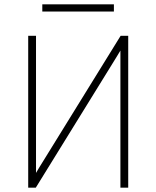

<svg xmlns="http://www.w3.org/2000/svg" viewBox="-20 -865 721 885"><path d="M110 0V-700H146V-119Q146 -106.5 146 -93.8Q146 -81 146 -68Q153.5 -81 161.5 -94Q169.5 -107 177 -119L536 -700H571V0H535V-581Q535 -594 535 -606.8Q535 -619.5 535 -632Q527.5 -619.5 519.5 -606.2Q511.5 -593 504 -581L145 0ZM175 -812V-845H505V-812Z"/></svg>

Font: Overpass Thin
Style: Regular
Weight: 250
Designer: Delve Withrington, Dave Bailey, Thomas Jockin
Foundry: Delve Fonts LLC
Version: Version 4.000